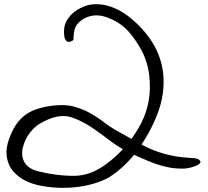

<svg xmlns="http://www.w3.org/2000/svg" viewBox="-20 -910 1010 934"><path d="M414.1 -830.1Q386.7 -822.3 364.3 -801.8Q342.8 -781.2 339.8 -752Q336.9 -727.5 337.9 -719.7Q337.9 -712.9 324.2 -708Q310.5 -703.1 301.8 -711.9Q293 -721.7 292 -742.2Q288.1 -788.1 310.5 -819.3Q332 -850.6 370.1 -870.1Q403.3 -887.7 437.5 -889.6Q442.4 -889.6 448.2 -889.6Q476.6 -889.6 504.9 -881.8Q566.4 -864.3 621.1 -817.4Q674.8 -771.5 708 -723.6Q762.7 -645.5 773.4 -556.6Q783.2 -467.8 753.9 -377.9Q722.7 -287.1 664.1 -200.2Q606.4 -114.3 527.3 -58.6Q497.1 -37.1 454.1 -22.5Q410.2 -7.8 362.3 -1Q324.2 3.9 286.1 3.9Q234.4 3.9 181.6 -5.9Q90.8 -22.5 44.9 -76.2Q14.6 -110.4 11.7 -163.1Q11.7 -166 11.7 -168.9Q11.7 -218.8 46.9 -285.2Q84 -352.5 152.3 -377Q220.7 -400.4 292 -398.4Q321.3 -397.5 346.7 -389.6Q373 -381.8 396.5 -371.1Q440.4 -349.6 480.5 -319.3Q520.5 -288.1 568.4 -262.7Q632.8 -226.6 677.7 -202.1Q723.6 -177.7 775.4 -163.1Q802.7 -155.3 835 -149.4Q867.2 -144.5 907.2 -141.6Q944.3 -141.6 953.1 -127.9Q955.1 -125 955.1 -123Q956.1 -112.3 928.7 -101.6Q903.3 -91.8 875 -89.8Q846.7 -88.9 816.4 -92.8Q760.7 -101.6 703.1 -126Q645.5 -149.4 593.8 -175.8Q552.7 -197.3 517.6 -223.6Q483.4 -250 450.2 -273.4Q388.7 -319.3 326.2 -339.8Q262.7 -360.4 173.8 -308.6Q148.4 -293.9 125 -263.7Q101.6 -232.4 92.8 -198.2Q86.9 -179.7 87.9 -162.1Q87.9 -143.6 95.7 -127Q113.3 -89.8 164.1 -77.1Q215.8 -64.5 250 -60.5Q306.6 -53.7 347.7 -54.7Q389.6 -56.6 428.7 -72.3Q449.2 -81.1 471.7 -94.7Q493.2 -108.4 518.6 -128.9Q613.3 -206.1 667 -311.5Q720.7 -417 706.1 -542Q697.3 -618.2 660.2 -679.7Q624 -741.2 587.9 -774.4Q551.8 -806.6 503.9 -824.2Q455.1 -842.8 414.1 -830.1Z"/></svg>

Font: Mrs Husband
Style: Regular
Weight: 400
Version: Version 1.0